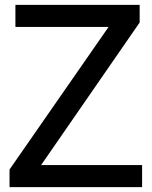

<svg xmlns="http://www.w3.org/2000/svg" viewBox="-20 -765 620 785"><path d="M19 0H561V-90H148L551 -673V-745H43V-655H424L19 -72Z"/></svg>

Font: Plus Jakarta Sans Medium
Style: Regular
Weight: 500
Designer: Gumpita Rahayu
Foundry: Tokotype
Version: Version 2.004; ttfautohint (v1.8.3)